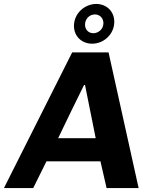

<svg xmlns="http://www.w3.org/2000/svg" viewBox="-66 -951 772 971"><path d="M512 -841C512 -893 473 -931 421 -931C362 -931 308 -883 308 -820C308 -768 347 -730 400 -730C460 -730 512 -779 512 -841ZM406 -783C381 -783 364 -802 364 -826C364 -856 387 -878 414 -878C439 -878 457 -859 457 -834C457 -803 431 -783 406 -783ZM442 -135 473 0H635L483 -686H299L-46 0H102L169 -135ZM359 -521H364L418 -252H228C271 -342 315 -432 359 -521Z"/></svg>

Font: Chivo
Style: Bold Italic
Weight: 700
Italic angle: -8°
Designer: Hector Gatti
Foundry: Omnibus-Type
Version: Version 1.003;PS 001.003;hotconv 1.0.70;makeotf.lib2.5.58329